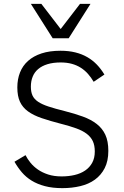

<svg xmlns="http://www.w3.org/2000/svg" viewBox="-20 -950 638 984"><path d="M535.2 -176.8Q535.2 -124.5 516.6 -88.4Q498 -52.2 466.3 -29.3Q434.6 -6.3 391.6 3.9Q348.6 14.2 299.8 14.2Q248.5 14.2 210 3.9Q171.4 -6.3 142.3 -24.2Q113.3 -42 92 -66.9Q70.8 -91.8 54.2 -121.1L110.8 -154.8Q120.6 -135.3 136.2 -116Q151.9 -96.7 174.3 -81.1Q196.8 -65.4 226.8 -55.7Q256.8 -45.9 295.9 -45.9Q331.5 -45.9 362.5 -53.2Q393.6 -60.5 416.5 -76.2Q439.5 -91.8 452.6 -116Q465.8 -140.1 465.8 -173.8Q465.8 -205.1 455.6 -226.8Q445.3 -248.5 424.3 -264.4Q403.3 -280.3 371.1 -292Q338.9 -303.7 294.9 -314.9Q236.3 -330.1 193.8 -344.5Q151.4 -358.9 123.5 -379.2Q95.7 -399.4 82.3 -428.5Q68.8 -457.5 68.8 -502Q68.8 -543.9 82.5 -578.6Q96.2 -613.3 123.8 -637.9Q151.4 -662.6 192.9 -676.3Q234.4 -689.9 290 -689.9Q332 -689.9 366.2 -681.4Q400.4 -672.9 427.7 -657Q455.1 -641.1 476.6 -618.7Q498 -596.2 515.1 -567.9L460 -530.8Q447.3 -552.7 431.2 -571Q415 -589.4 394.5 -602.5Q374 -615.7 348.4 -622.8Q322.8 -629.9 291 -629.9Q252.4 -629.9 223.6 -621.1Q194.8 -612.3 175.8 -596.2Q156.7 -580.1 147.5 -557.1Q138.2 -534.2 138.2 -505.9Q138.2 -478.5 146.7 -460.2Q155.3 -441.9 175.3 -428.5Q195.3 -415 228.5 -404.1Q261.7 -393.1 311 -380.9Q363.3 -367.7 404.8 -352.5Q446.3 -337.4 475.3 -314.9Q504.4 -292.5 519.8 -259.5Q535.2 -226.6 535.2 -176.8ZM332 -753.9H250L138.2 -930.2H191.9L291 -801.3L390.1 -930.2H443.8Z"/></svg>

Font: Clear Sans Light
Style: Regular
Weight: 300
Foundry: Intel Corporation
Version: Version 1.00